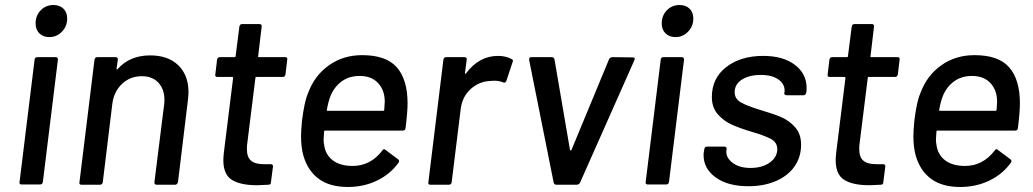

<svg xmlns="http://www.w3.org/2000/svg" viewBox="-20 -737 4122 766"><path d="M122 -643Q122 -675 142.5 -696Q163 -717 193 -717Q218 -717 233 -702.5Q248 -688 248 -663Q248 -632 227 -610.5Q206 -589 177 -589Q152 -589 137 -604Q122 -619 122 -643ZM58 -11 118 -499Q118 -503 121 -506Q124 -509 128 -509H202Q211 -509 211 -499L151 -11Q149 -1 140 -1H66Q56 -1 58 -11Z M732 -369Q732 -360 730 -340L690 -10Q689 -6 686 -3Q683 0 679 0H605Q596 0 596 -10L635 -321Q636 -327 636 -339Q636 -381 612 -407Q588 -433 546 -433Q499 -433 466.5 -402Q434 -371 428 -322L390 -10Q388 0 379 0H305Q295 0 297 -10L357 -499Q359 -509 368 -509H441Q446 -509 448.5 -506Q451 -503 450 -499L445 -463Q445 -461 446.5 -460Q448 -459 449 -461Q497 -516 579 -516Q651 -516 691.5 -476.5Q732 -437 732 -369Z M1108 -430H1003Q999 -430 999 -426L966 -161Q965 -154 965 -142Q965 -110 981.5 -96Q998 -82 1032 -82H1060Q1065 -82 1067.5 -79Q1070 -76 1069 -72L1061 -10Q1061 0 1051 0Q1019 2 1006 2Q939 2 905 -19.5Q871 -41 871 -98Q871 -107 873 -127L910 -426Q910 -430 906 -430H847Q837 -430 839 -440L846 -499Q848 -509 857 -509H916Q920 -509 920 -513L935 -631Q937 -641 946 -641H1016Q1020 -641 1022.5 -638Q1025 -635 1024 -631L1010 -513Q1009 -512 1010 -510.5Q1011 -509 1013 -509H1118Q1128 -509 1126 -499L1119 -440Q1117 -430 1108 -430Z M1598 -226Q1597 -216 1587 -216H1277Q1273 -216 1273 -212Q1271 -188 1271 -180Q1271 -170 1273 -160Q1278 -120 1307.5 -97.5Q1337 -75 1387 -75Q1458 -75 1505 -136Q1511 -146 1518 -139L1569 -101Q1575 -95 1570 -88Q1537 -42 1484 -16.5Q1431 9 1368 9Q1297 9 1253 -22.5Q1209 -54 1191 -114Q1181 -148 1181 -194Q1181 -213 1185 -257Q1190 -295 1195.5 -321Q1201 -347 1210 -368Q1236 -437 1293 -477Q1350 -517 1425 -517Q1521 -517 1563.5 -468Q1606 -419 1606 -325Q1606 -290 1598 -226ZM1299 -355Q1290 -333 1284 -299Q1283 -295 1287 -295H1509Q1513 -295 1513 -299Q1515 -323 1515 -331Q1515 -377 1488.5 -405.5Q1462 -434 1415 -434Q1373 -434 1343.5 -412.5Q1314 -391 1299 -355Z M2022 -501Q2029 -498 2025 -489L2000 -414Q1997 -405 1988 -408Q1972 -415 1950 -415L1936 -414Q1891 -412 1857.5 -381.5Q1824 -351 1818 -302L1782 -10Q1780 0 1771 0H1697Q1687 0 1689 -10L1749 -499Q1751 -509 1760 -509H1833Q1838 -509 1840.5 -506Q1843 -503 1842 -499L1835 -446Q1835 -443 1836.5 -442.5Q1838 -442 1839 -444Q1891 -514 1967 -514Q1998 -514 2022 -501Z M2189 -8 2091 -498V-500Q2091 -509 2100 -509H2181Q2185 -509 2188 -507Q2191 -505 2192 -501L2254 -139Q2255 -137 2257 -137Q2259 -137 2260 -139L2410 -501Q2415 -509 2423 -509L2504 -508Q2516 -508 2511 -497L2294 -8Q2289 0 2281 0H2199Q2196 0 2193 -2Q2190 -4 2189 -8Z M2620 -643Q2620 -675 2640.5 -696Q2661 -717 2691 -717Q2716 -717 2731 -702.5Q2746 -688 2746 -663Q2746 -632 2725 -610.5Q2704 -589 2675 -589Q2650 -589 2635 -604Q2620 -619 2620 -643ZM2556 -11 2616 -499Q2616 -503 2619 -506Q2622 -509 2626 -509H2700Q2709 -509 2709 -499L2649 -11Q2647 -1 2638 -1H2564Q2554 -1 2556 -11Z M2787 -118Q2787 -127 2788 -131L2790 -142Q2790 -146 2793 -149Q2796 -152 2801 -152H2870Q2875 -152 2877.5 -149Q2880 -146 2879 -142L2878 -137Q2875 -109 2902 -88Q2929 -67 2974 -67Q3021 -67 3051 -88.5Q3081 -110 3081 -142Q3081 -168 3057.5 -181.5Q3034 -195 2983 -210Q2932 -225 2899 -240Q2866 -255 2843 -282Q2820 -309 2820 -350Q2820 -425 2877.5 -469.5Q2935 -514 3025 -514Q3104 -514 3151 -478.5Q3198 -443 3198 -386Q3198 -375 3197 -370L3196 -367Q3196 -363 3193 -360Q3190 -357 3186 -357H3118Q3113 -357 3110.5 -360Q3108 -363 3109 -367L3110 -370Q3113 -399 3087.5 -418.5Q3062 -438 3015 -438Q2969 -438 2940 -419.5Q2911 -401 2911 -369Q2911 -343 2935 -329Q2959 -315 3011 -299Q3063 -284 3096 -270Q3129 -256 3152.5 -229Q3176 -202 3176 -160Q3176 -110 3149.5 -72.5Q3123 -35 3075 -14.5Q3027 6 2966 6Q2884 6 2835.5 -29Q2787 -64 2787 -118Z M3551 -430H3446Q3442 -430 3442 -426L3409 -161Q3408 -154 3408 -142Q3408 -110 3424.5 -96Q3441 -82 3475 -82H3503Q3508 -82 3510.5 -79Q3513 -76 3512 -72L3504 -10Q3504 0 3494 0Q3462 2 3449 2Q3382 2 3348 -19.5Q3314 -41 3314 -98Q3314 -107 3316 -127L3353 -426Q3353 -430 3349 -430H3290Q3280 -430 3282 -440L3289 -499Q3291 -509 3300 -509H3359Q3363 -509 3363 -513L3378 -631Q3380 -641 3389 -641H3459Q3463 -641 3465.5 -638Q3468 -635 3467 -631L3453 -513Q3452 -512 3453 -510.5Q3454 -509 3456 -509H3561Q3571 -509 3569 -499L3562 -440Q3560 -430 3551 -430Z M4041 -226Q4040 -216 4030 -216H3720Q3716 -216 3716 -212Q3714 -188 3714 -180Q3714 -170 3716 -160Q3721 -120 3750.5 -97.5Q3780 -75 3830 -75Q3901 -75 3948 -136Q3954 -146 3961 -139L4012 -101Q4018 -95 4013 -88Q3980 -42 3927 -16.5Q3874 9 3811 9Q3740 9 3696 -22.5Q3652 -54 3634 -114Q3624 -148 3624 -194Q3624 -213 3628 -257Q3633 -295 3638.5 -321Q3644 -347 3653 -368Q3679 -437 3736 -477Q3793 -517 3868 -517Q3964 -517 4006.5 -468Q4049 -419 4049 -325Q4049 -290 4041 -226ZM3742 -355Q3733 -333 3727 -299Q3726 -295 3730 -295H3952Q3956 -295 3956 -299Q3958 -323 3958 -331Q3958 -377 3931.5 -405.5Q3905 -434 3858 -434Q3816 -434 3786.5 -412.5Q3757 -391 3742 -355Z"/></svg>

Font: Barlow Medium
Style: Italic
Weight: 500
Italic angle: -7°
Designer: Jeremy Tribby
Foundry: Tribby Type
Version: Version 1.408